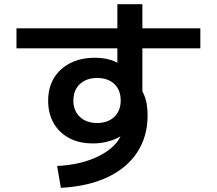

<svg xmlns="http://www.w3.org/2000/svg" viewBox="-20 -838 1040 921"><path d="M254 -42Q344 -46 415 -72.5Q486 -99 527.5 -141Q569 -183 569 -233V-256L619 -243Q608 -223 589 -206Q570 -189 544.5 -176.5Q519 -164 488.5 -157Q458 -150 426 -150Q360 -150 312 -175.5Q264 -201 237.5 -247Q211 -293 211 -355Q211 -418 239 -464Q267 -510 317.5 -535.5Q368 -561 436 -561Q492 -561 533 -542Q574 -523 614 -485L543 -465V-818H663V-364L654 -416Q673 -386 680.5 -354.5Q688 -323 688 -284Q688 -183 638 -107Q588 -31 495 12.5Q402 56 272 63ZM446 -248Q472 -248 492.5 -255.5Q513 -263 528 -277Q543 -291 551 -311Q559 -331 559 -355Q559 -406 528.5 -435Q498 -464 446 -464Q395 -464 363.5 -435Q332 -406 332 -355Q332 -307 363 -277.5Q394 -248 446 -248ZM59 -606V-702H941V-606Z"/></svg>

Font: M PLUS 1 SemiBold
Style: Regular
Weight: 600
Designer: Coji Morishita
Foundry: UNDERFOREST DESIGN
Version: Version 1.001